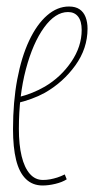

<svg xmlns="http://www.w3.org/2000/svg" viewBox="-20 -560 289 590"><path d="M39 -262Q59 -267 79 -275Q99 -283 118 -294Q167 -323 199 -370Q231 -417 231 -468Q231 -495 220 -509Q209 -523 189 -523Q150 -523 115.5 -475.5Q81 -428 59.5 -347Q38 -266 38 -164Q38 -115 46.5 -80Q55 -45 71.5 -26Q88 -7 112 -7Q123 -7 134 -9Q145 -11 156 -14.5Q167 -18 179 -24L185 -9Q171 0 150 5Q129 10 111 10Q80 10 59.5 -10Q39 -30 29.5 -68.5Q20 -107 20 -163Q20 -247 33 -316Q46 -385 69.5 -435Q93 -485 124.5 -512.5Q156 -540 192 -540Q212 -540 224.5 -531.5Q237 -523 243 -507.5Q249 -492 249 -472Q249 -411 211.5 -359Q174 -307 118 -275Q98 -264 77 -256.5Q56 -249 36 -244Z"/></svg>

Font: Georama ExtraCondensed Thin
Style: Italic
Weight: 100
Width: 2
Italic angle: -9°
Designer: Jean-Baptiste Levee
Foundry: Production Type
Version: Version 1.001